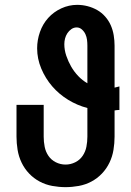

<svg xmlns="http://www.w3.org/2000/svg" viewBox="-20 -763 540 791"><path d="M250 8Q223 8 195.5 3Q168 -2 143.5 -15Q119 -28 100 -48Q81 -68 69 -93Q57 -118 52.5 -145.5Q48 -173 48 -200V-331H160V-200Q160 -179 164 -158.5Q168 -138 179.5 -121Q191 -104 210 -94.5Q229 -85 250 -85Q271 -85 290 -94.5Q309 -104 320.5 -121Q332 -138 336 -158.5Q340 -179 340 -200V-318Q298 -329 260.5 -352Q223 -375 195 -407.5Q167 -440 150 -480.5Q133 -521 133 -564Q133 -598 144.5 -631Q156 -664 178.5 -689Q201 -714 232.5 -728.5Q264 -743 298 -743Q320 -743 341 -737.5Q362 -732 380.5 -721.5Q399 -711 413.5 -694.5Q428 -678 436.5 -658.5Q445 -639 448.5 -617.5Q452 -596 452 -575V-402Q457 -403 462 -404.5Q467 -406 472 -407V-310Q467 -310 462 -309.5Q457 -309 452 -308V-200Q452 -173 447.5 -145.5Q443 -118 431 -93Q419 -68 400 -48Q381 -28 356.5 -15Q332 -2 304.5 3Q277 8 250 8ZM340 -420V-575Q340 -587 338.5 -599Q337 -611 332 -622Q327 -633 317.5 -641.5Q308 -650 296 -650Q284 -650 274 -643Q264 -636 257.5 -626Q251 -616 248 -604.5Q245 -593 245 -581Q245 -557 253 -533.5Q261 -510 273 -489Q285 -468 302 -450Q319 -432 340 -420Z"/></svg>

Font: Iosevka SS04 Heavy
Style: Regular
Weight: 900
Monospace: yes
Designer: Belleve Invis
Foundry: Belleve Invis
Version: Version 19.0.0; ttfautohint (v1.8.4)